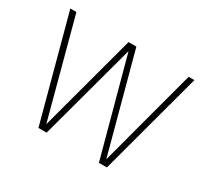

<svg xmlns="http://www.w3.org/2000/svg" viewBox="-124 -776 1022 957"><g transform="rotate(30 387.0 -297.5)"><path d="M190 0 30 -595H65L219 -19H210L365 -595H410L565 -19H557L711 -595H744L584 0H538L384 -569H391L237 0Z"/></g></svg>

Font: Encode Sans SC Condensed Thin
Style: Regular
Weight: 100
Width: 3
Designer: Multiple Designers
Foundry: Impallari Type
Version: Version 3.002